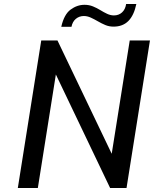

<svg xmlns="http://www.w3.org/2000/svg" viewBox="-20 -939 769 959"><path d="M69 0 186 -737H267L538 -171L628 -737H729L612 0H530L259 -567L169 0ZM286 -805Q300 -867 332.5 -891Q365 -915 402 -915Q425 -915 444.5 -907Q464 -899 481 -888.5Q498 -878 515 -870Q532 -862 549 -862Q573 -862 589.5 -877Q606 -892 610 -919H661Q649 -862 621 -834Q593 -806 547 -806Q525 -806 506 -814Q487 -822 469 -832.5Q451 -843 433.5 -851Q416 -859 399 -859Q376 -859 359 -845Q342 -831 337 -805Z"/></svg>

Font: Exo Thin Medium
Style: Italic
Weight: 500
Italic angle: -9°
Version: Version 2.000